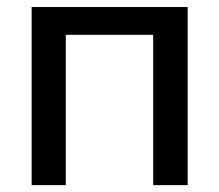

<svg xmlns="http://www.w3.org/2000/svg" viewBox="-20 -540 639 560"><path d="M72.3 0V-519.5H527.3V0H426.8V-438.5H171.9V0Z"/></svg>

Font: GenEi M Gothic v2 Medium
Style: Regular
Weight: 500
Version: Version 2.0